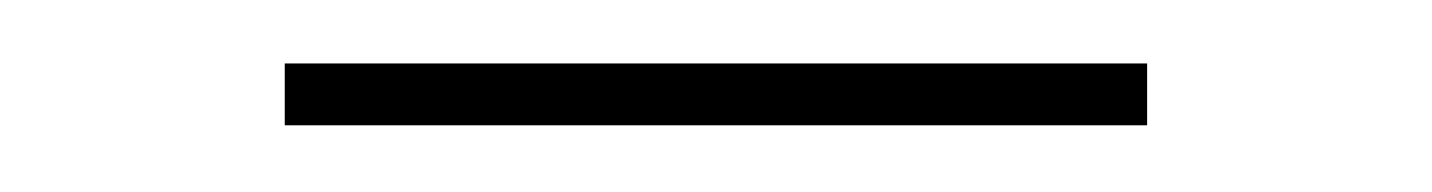

<svg xmlns="http://www.w3.org/2000/svg" viewBox="-20 -670 440 59"><path d="M67.5 -650.5H332.5V-631.5H67.5Z"/></svg>

Font: Lato Thin
Style: Regular
Weight: 200
Designer: Lukasz Dziedzic
Foundry: tyPoland Lukasz Dziedzic
Version: Version 2.007; 2014-02-27